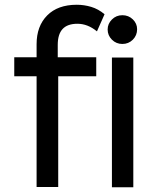

<svg xmlns="http://www.w3.org/2000/svg" viewBox="-20 -777 644 808"><path d="M223 -588V-536H385V-456H225V10H134V-456H40V-536H134V-591Q134 -667 178.5 -712Q223 -757 303 -757Q334 -757 364 -748Q394 -739 420 -717L388 -645Q349 -677 306 -677Q264 -677 243.5 -655Q223 -633 223 -588ZM451 -535H541V11H451ZM433 -653Q433 -677 451 -695Q469 -713 495 -713Q521 -713 539 -695.5Q557 -678 557 -654Q557 -628 539 -610Q521 -592 495 -592Q469 -592 451 -610Q433 -628 433 -653Z"/></svg>

Font: AtCorfu Sans
Style: AtCorfu Sans Regular
Weight: 400
Designer: Kostas Teopoulos
Foundry: Kostas Teopoulos
Version: Version 1.00 July 8, 2025, initial release